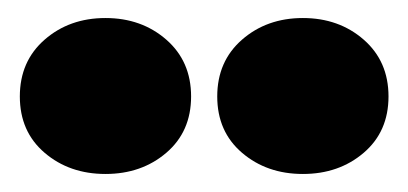

<svg xmlns="http://www.w3.org/2000/svg" viewBox="-20 -799 453 213"><path d="M2 -692Q2 -731 29.5 -755Q57 -779 97 -779Q137 -779 164.5 -755Q192 -731 192 -692Q192 -653 164.5 -629.5Q137 -606 97 -606Q57 -606 29.5 -629.5Q2 -653 2 -692ZM221 -692Q221 -731 248.5 -755Q276 -779 316 -779Q356 -779 383.5 -755Q411 -731 411 -692Q411 -653 383.5 -629.5Q356 -606 316 -606Q276 -606 248.5 -629.5Q221 -653 221 -692Z"/></svg>

Font: Open Sauce Sans Black
Style: Regular
Weight: 900
Designer: Alfredo Marco Pradil
Foundry: Creative Sauce Fz LLC
Version: Version 1.477